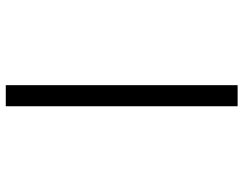

<svg xmlns="http://www.w3.org/2000/svg" viewBox="-109 -583 843 665"><g transform="rotate(-90 312.5 -250.5)"><path d="M277 151V-652H350V151Z"/></g></svg>

Font: Inconsolata Expanded Thin
Style: Regular
Weight: 100
Width: 7
Monospace: yes
Designer: Raph Levien, Cyreal, Brenton Simpson
Foundry: Raph Levien, Cyreal, Google
Version: Version 3.100; ttfautohint (v1.8.4.7-5d5b)